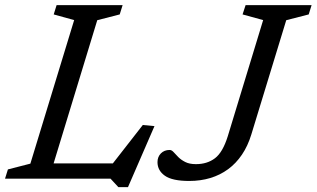

<svg xmlns="http://www.w3.org/2000/svg" viewBox="-39 -712 1262 765"><path d="M348.5 -631.5 156 0H-19L-7.5 -37L82 -60L256.5 -632L175 -654.5L186.5 -691.5H449.5L438 -654.5ZM390 -34.5 530 -214 576.5 -209.5 471 33.5H432.5L401.5 0H82.5L102.5 -61H441ZM962.5 -176.5Q948.5 -130.5 925 -95.8Q901.5 -61 869.8 -37.8Q838 -14.5 799.2 -2.8Q760.5 9 715 9Q647.5 9 618 -11.8Q588.5 -32.5 588.5 -66Q588.5 -87 602 -100.8Q615.5 -114.5 637 -114.5Q645 -114.5 652.8 -105.8Q660.5 -97 671.5 -86Q682.5 -75 699.2 -66.5Q716 -58 741.5 -58Q786.5 -58 817.5 -81.5Q848.5 -105 868.5 -169L1009.5 -632L927.5 -654.5L939.5 -691.5H1202.5L1191 -654.5L1101.5 -631.5Z"/></svg>

Font: Newsreader 11pt
Style: Italic
Weight: 400
Italic angle: -17°
Version: Version 1.003